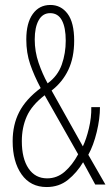

<svg xmlns="http://www.w3.org/2000/svg" viewBox="-20 -744 445 774"><path d="M183 -724Q226 -724 252.5 -688.5Q279 -653 279 -580Q279 -512 255.5 -462.5Q232 -413 188 -379L314 -154Q328 -183 338.5 -227Q349 -271 348 -312H383Q383 -266 370 -212Q357 -158 336 -120L405 0H364L315 -90Q290 -48 254 -19Q218 10 168 10Q103 10 67 -41Q31 -92 31 -175Q31 -241 57.5 -292.5Q84 -344 144 -389Q117 -440 101.5 -485.5Q86 -531 86 -585Q86 -651 112 -687.5Q138 -724 183 -724ZM182 -691Q152 -691 136 -662.5Q120 -634 120 -585Q120 -536 135.5 -491Q151 -446 172 -408Q213 -438 229 -483.5Q245 -529 245 -580Q245 -633 229.5 -662Q214 -691 182 -691ZM160 -360Q108 -320 88 -275Q68 -230 68 -175Q68 -105 95 -65Q122 -25 170 -25Q210 -25 241 -52Q272 -79 295 -122Z"/></svg>

Font: Noto Sans Myanmar UI ExtraCondensed ExtraLight
Style: Regular
Weight: 200
Width: 2
Designer: Monotype Design Team
Foundry: Monotype Imaging Inc.
Version: Version 2.103; ttfautohint (v1.8.4.7-5d5b)